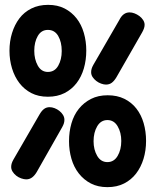

<svg xmlns="http://www.w3.org/2000/svg" viewBox="-20 -760 640 790"><path d="M422 10Q383 10 354 -5Q325 -20 304.5 -46Q284 -72 274 -106.5Q264 -141 264 -179Q264 -218 274 -252.5Q284 -287 304.5 -312.5Q325 -338 354.5 -353Q384 -368 423 -368Q462 -368 491.5 -353.5Q521 -339 541 -313.5Q561 -288 571 -253.5Q581 -219 581 -180Q581 -141 570.5 -106.5Q560 -72 540 -46Q520 -20 490.5 -5Q461 10 422 10ZM422 -93Q449 -93 464 -118.5Q479 -144 479 -180Q479 -215 464 -240.5Q449 -266 422 -266Q395 -266 380 -240.5Q365 -215 365 -179Q365 -144 380 -118.5Q395 -93 422 -93ZM177 -362Q138 -362 109 -377Q80 -392 60 -418Q40 -444 29.5 -478.5Q19 -513 19 -551Q19 -590 29.5 -624Q40 -658 59.5 -684Q79 -710 109 -725Q139 -740 178 -740Q217 -740 246 -725Q275 -710 295 -684.5Q315 -659 325 -624.5Q335 -590 335 -552Q335 -513 325 -478.5Q315 -444 295 -418Q275 -392 245.5 -377Q216 -362 177 -362ZM177 -464Q205 -464 219.5 -489.5Q234 -515 234 -550Q234 -587 219.5 -612Q205 -637 177 -637Q150 -637 135.5 -612Q121 -587 121 -551Q121 -516 135.5 -490Q150 -464 177 -464ZM142 -288Q151 -304 161 -311.5Q171 -319 184 -319Q194 -319 204.5 -315Q215 -311 224 -304Q233 -297 239 -287.5Q245 -278 245 -267Q245 -260 243 -253Q241 -246 236 -237L131 -52Q122 -37 111.5 -29.5Q101 -22 88 -22Q79 -22 67.5 -26Q56 -30 47 -37Q38 -44 32 -53.5Q26 -63 26 -73Q26 -80 28 -87Q30 -94 35 -103ZM471 -678Q479 -694 489.5 -701.5Q500 -709 513 -709Q523 -709 533.5 -705Q544 -701 553.5 -694Q563 -687 569 -677.5Q575 -668 575 -658Q575 -651 572.5 -643.5Q570 -636 565 -627L459 -442Q450 -427 440 -419.5Q430 -412 416 -412Q407 -412 396 -416Q385 -420 376 -427Q367 -434 361 -443Q355 -452 355 -463Q355 -470 357 -477Q359 -484 364 -493Z"/></svg>

Font: Maple Mono NL SemiBold
Style: Regular
Weight: 600
Monospace: yes
Designer: subframe7536
Version: Version 7.000